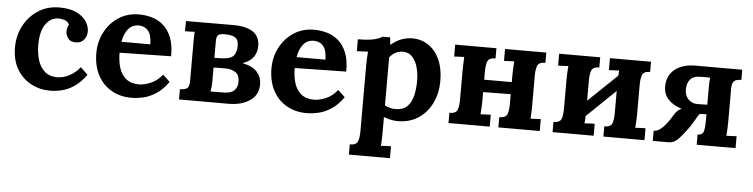

<svg xmlns="http://www.w3.org/2000/svg" viewBox="-46 -741 4782 1220"><g transform="rotate(5 2344.5 -130.5)"><path d="M277 16Q210 16 154 -14Q98 -44 64.5 -101Q31 -158 31 -239Q31 -315 64 -377.5Q97 -440 155.5 -478Q214 -516 291 -516Q355 -516 397.5 -496.5Q440 -477 461.5 -445.5Q483 -414 483 -379Q483 -350 465.5 -327.5Q448 -305 416 -304Q378 -303 363 -325.5Q348 -348 348 -369Q348 -378 351 -390.5Q354 -403 360 -413Q349 -435 325 -441Q301 -447 287 -446Q239 -443 208 -398Q177 -353 177 -268Q177 -218 189.5 -174.5Q202 -131 231 -103Q260 -75 309 -73Q351 -72 391 -93Q431 -114 459 -150L505 -105Q469 -55 430 -29Q391 -3 352.5 6.5Q314 16 277 16Z M796 16Q723 16 667 -16.5Q611 -49 580 -108.5Q549 -168 549 -249Q549 -319 580 -380Q611 -441 667.5 -478.5Q724 -516 799 -516Q841 -516 881 -504.5Q921 -493 953.5 -465Q986 -437 1005.5 -389Q1025 -341 1024 -269L696 -263Q696 -209 709.5 -166Q723 -123 754 -98Q785 -73 837 -73Q867 -73 908.5 -89.5Q950 -106 984 -148L1029 -106Q993 -55 952 -28.5Q911 -2 870.5 7Q830 16 796 16ZM702 -333H886Q885 -395 862 -420.5Q839 -446 804 -446Q760 -446 735 -414.5Q710 -383 702 -333Z M1098 0V-65Q1125 -66 1141.5 -74.5Q1158 -83 1158 -126V-373Q1158 -392 1158.5 -409.5Q1159 -427 1160 -437Q1148 -436 1127 -435.5Q1106 -435 1098 -435L1099 -500Q1174 -500 1249 -500.5Q1324 -501 1399 -501Q1570 -501 1570 -382Q1570 -342 1549.5 -312Q1529 -282 1480 -265Q1545 -252 1574 -219Q1603 -186 1603 -141Q1603 -72 1549.5 -36Q1496 0 1413 0ZM1299 -283 1346 -284Q1406 -287 1423 -310.5Q1440 -334 1440 -371Q1440 -412 1416.5 -425.5Q1393 -439 1345 -438Q1326 -438 1312.5 -430.5Q1299 -423 1299 -389ZM1293 -68Q1316 -68 1343.5 -68Q1371 -68 1387 -69Q1428 -71 1446.5 -91.5Q1465 -112 1465 -144Q1465 -189 1438 -205.5Q1411 -222 1379 -222Q1357 -222 1336 -222Q1315 -222 1299 -221V-128Q1299 -110 1297 -95Q1295 -80 1293 -68Z M1913 16Q1840 16 1784 -16.5Q1728 -49 1697 -108.5Q1666 -168 1666 -249Q1666 -319 1697 -380Q1728 -441 1784.5 -478.5Q1841 -516 1916 -516Q1958 -516 1998 -504.5Q2038 -493 2070.5 -465Q2103 -437 2122.5 -389Q2142 -341 2141 -269L1813 -263Q1813 -209 1826.5 -166Q1840 -123 1871 -98Q1902 -73 1954 -73Q1984 -73 2025.5 -89.5Q2067 -106 2101 -148L2146 -106Q2110 -55 2069 -28.5Q2028 -2 1987.5 7Q1947 16 1913 16ZM1819 -333H2003Q2002 -395 1979 -420.5Q1956 -446 1921 -446Q1877 -446 1852 -414.5Q1827 -383 1819 -333Z M2204 255V190Q2246 190 2255 165.5Q2264 141 2264 101V-322Q2264 -340 2265 -362.5Q2266 -385 2268 -407Q2252 -406 2230 -405.5Q2208 -405 2197 -404V-480Q2267 -480 2304 -490Q2341 -500 2351 -510H2400Q2402 -500 2403 -485.5Q2404 -471 2405 -462Q2440 -492 2474.5 -504Q2509 -516 2540 -516Q2600 -516 2645.5 -485Q2691 -454 2716.5 -397Q2742 -340 2742 -263Q2742 -183 2711 -119.5Q2680 -56 2624.5 -20Q2569 16 2494 16Q2467 16 2445.5 10.5Q2424 5 2405 -2V94Q2405 108 2404.5 133.5Q2404 159 2402 182Q2418 180 2437 179.5Q2456 179 2466 179V255ZM2478 -59Q2524 -60 2549.5 -86.5Q2575 -113 2585 -156Q2595 -199 2595 -248Q2595 -294 2584 -335Q2573 -376 2549 -401.5Q2525 -427 2486 -426Q2461 -425 2440 -413.5Q2419 -402 2405 -382V-77Q2416 -70 2436 -64Q2456 -58 2478 -59Z M3079 -435Q3037 -435 3028 -410.5Q3019 -386 3019 -346V-294H3195V-339Q3195 -353 3196 -379Q3197 -405 3199 -427L3134 -424V-500H3397V-435Q3355 -435 3346 -410.5Q3337 -386 3337 -346V-161Q3337 -147 3336.5 -121.5Q3336 -96 3334 -73L3399 -76V0H3135V-65Q3177 -65 3186 -89.5Q3195 -114 3195 -154V-217L3019 -215V-161Q3019 -147 3018 -121.5Q3017 -96 3015 -73L3080 -76V0H2817V-65Q2859 -65 2868 -89.5Q2877 -114 2877 -154V-339Q2877 -353 2878 -379Q2879 -405 2880 -427L2816 -424V-500H3079Z M3741 -435Q3700 -435 3691 -410.5Q3682 -386 3682 -346V-218L3866 -394Q3867 -412 3868 -427Q3852 -426 3833 -425Q3814 -424 3803 -424V-500H4065V-435Q4024 -435 4015 -410.5Q4006 -386 4006 -346V-161Q4006 -147 4005 -121.5Q4004 -96 4002 -73Q4018 -75 4037.5 -75.5Q4057 -76 4067 -76V0H3805V-65Q3846 -65 3855 -89.5Q3864 -114 3864 -154V-296L3681 -120Q3681 -108 3680 -96Q3679 -84 3678 -73Q3694 -75 3713.5 -75.5Q3733 -76 3743 -76V0H3481V-65Q3522 -65 3531 -89.5Q3540 -114 3540 -154V-339Q3540 -353 3541 -379Q3542 -405 3544 -427Q3528 -426 3509 -425Q3490 -424 3479 -424V-500H3741Z M4120 0V-65Q4141 -65 4159 -78Q4177 -91 4191 -108Q4205 -125 4212 -135L4244 -185Q4251 -196 4261.5 -205Q4272 -214 4285 -219Q4230 -236 4199 -269Q4168 -302 4168 -351Q4168 -401 4192 -434Q4216 -467 4256 -483.5Q4296 -500 4344 -500H4647V-435Q4632 -435 4618 -431.5Q4604 -428 4595.5 -415.5Q4587 -403 4587 -374V-161Q4587 -147 4586 -121.5Q4585 -96 4583 -73L4648 -76V0H4400V-65Q4432 -65 4438.5 -89.5Q4445 -114 4445 -154V-198L4402 -197Q4390 -181 4371.5 -148Q4353 -115 4331 -87Q4300 -45 4276 -22.5Q4252 0 4220 0ZM4383 -258Q4399 -258 4414 -258.5Q4429 -259 4445 -259V-372Q4445 -408 4448 -432Q4427 -432 4407.5 -432.5Q4388 -433 4370 -431Q4340 -430 4321 -408Q4302 -386 4301 -347Q4300 -306 4324 -281.5Q4348 -257 4383 -258Z"/></g></svg>

Font: Lora
Style: Bold
Weight: 700
Designer: Olga Karpushina, Alexei Vanyashin (Cyrillic)
Foundry: Cyreal
Version: Version 3.006; ttfautohint (v1.8.4.7-5d5b);gftools[0.9.30]